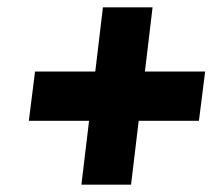

<svg xmlns="http://www.w3.org/2000/svg" viewBox="-20 -569 606 526"><path d="M339 -63H203L224 -238H59L76 -373H241L262 -549H398L377 -373H542L525 -238H360Z"/></svg>

Font: Haskoy ExtraBold
Style: Italic
Weight: 800
Designer: Ertekin Erdin
Foundry: Ertekin Erdin
Version: Version 2.000; ttfautohint (v1.8.4.7-5d5b)